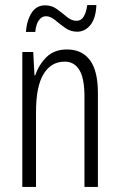

<svg xmlns="http://www.w3.org/2000/svg" viewBox="-20 -803 472 757"><path d="M244 -608Q303 -608 334.5 -566Q366 -524 366 -436V-66H313V-423Q313 -494 293 -527Q273 -560 235 -560Q182 -560 152 -511.5Q122 -463 122 -361V-66H68V-598H111L116 -506H119Q133 -548 163.5 -578Q194 -608 244 -608ZM82 -677Q86 -724 105 -753Q124 -782 158 -782Q184 -782 204.5 -767Q225 -752 243.5 -736.5Q262 -721 282 -721Q300 -721 310 -737.5Q320 -754 324 -783H360Q358 -731 336.5 -704.5Q315 -678 284 -678Q258 -678 237 -693Q216 -708 197.5 -723.5Q179 -739 161 -739Q145 -739 133.5 -723.5Q122 -708 119 -677Z"/></svg>

Font: Noto Sans Malayalam UI ExtraCondensed Light
Style: Regular
Weight: 300
Width: 2
Designer: Jelle Bosma - Monotype Design Team
Foundry: Monotype Imaging Inc.
Version: Version 2.104; ttfautohint (v1.8.4.7-5d5b)